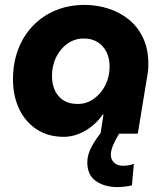

<svg xmlns="http://www.w3.org/2000/svg" viewBox="-20 -545 682 783"><path d="M459 218Q407 218 371.5 193.5Q336 169 336 117Q336 86 353.5 53.5Q371 21 395.5 -8.5Q420 -38 442 -59.5Q464 -81 472 -89L513 -67Q506 -59 492.5 -40.5Q479 -22 465.5 0.5Q452 23 442 45.5Q432 68 432 86Q432 106 445.5 118.5Q459 131 482 131Q493 131 504.5 129Q516 127 526 123L518 211Q506 214 489 216Q472 218 459 218ZM240 13Q177 13 130.5 -17Q84 -47 58.5 -100Q33 -153 33 -221Q33 -288 54 -343.5Q75 -399 114.5 -440Q154 -481 207.5 -503Q261 -525 325 -525Q374 -525 420.5 -510.5Q467 -496 504 -466.5Q541 -437 563 -391.5Q585 -346 585 -283Q585 -269 583.5 -255Q582 -241 578 -220L542 0H390L402 -78H399Q370 -36 327 -11.5Q284 13 240 13ZM297 -121Q333 -121 362.5 -142Q392 -163 409.5 -197.5Q427 -232 427 -274Q427 -307 414.5 -332.5Q402 -358 378.5 -373Q355 -388 321 -388Q286 -388 256.5 -368Q227 -348 209.5 -313Q192 -278 192 -236Q192 -200 205 -174Q218 -148 241 -134.5Q264 -121 297 -121Z"/></svg>

Font: MuseoModerno
Style: Bold Italic
Weight: 700
Italic angle: -9°
Designer: Pablo Cosgaya, Héctor Gatti, Marcela Romero, and the Authors of The MuseoModerno Project.
Foundry: Omnibus-Type Team
Version: Version 1.003